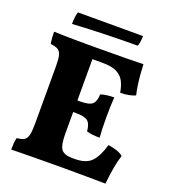

<svg xmlns="http://www.w3.org/2000/svg" viewBox="-148 -931 930 1044"><g transform="rotate(20 317.5 -409.5)"><path d="M526 -201Q554 -197 577.5 -189Q601 -181 613 -169Q602 -135 594 -89Q586 -43 582 2Q555 1 513 1Q471 1 423.5 0.5Q376 0 333 0Q306 0 263.5 0.5Q221 1 175.5 1Q130 1 92 2Q54 3 37 3Q37 -17 38.5 -35Q40 -53 44 -66Q71 -68 85.5 -76.5Q100 -85 105.5 -107.5Q111 -130 111 -174V-506Q111 -548 105.5 -569Q100 -590 85.5 -598.5Q71 -607 43 -610Q40 -623 38.5 -643.5Q37 -664 37 -679Q58 -678 90 -677.5Q122 -677 157 -676.5Q192 -676 225 -676Q258 -676 281 -676Q393 -676 454.5 -677Q516 -678 554 -679Q555 -654 557.5 -622.5Q560 -591 564.5 -560Q569 -529 575 -506Q559 -499 538.5 -494.5Q518 -490 488 -490Q483 -524 469.5 -551.5Q456 -579 426.5 -594.5Q397 -610 344 -610H284V-371H300Q352 -371 370 -387Q388 -403 389 -444Q405 -450 426 -452.5Q447 -455 467 -455Q465 -431 464 -403Q463 -375 463 -340Q463 -302 464 -273.5Q465 -245 467 -222Q443 -222 425 -224Q407 -226 391 -231Q387 -275 368 -289.5Q349 -304 300 -304H284V-178Q284 -113 300.5 -90Q317 -67 365 -67H379Q444 -67 475 -99Q506 -131 526 -201ZM500 -822Q500 -812 498 -795Q496 -778 491 -763Q407 -763 311 -760.5Q215 -758 114 -752Q114 -768 116 -788Q118 -808 123 -822Z"/></g></svg>

Font: Vollkorn ExtraBold
Style: Regular
Weight: 800
Designer: Friedrich Althausen
Foundry: Friedrich Althausen
Version: Version 5.000; ttfautohint (v1.8.3)